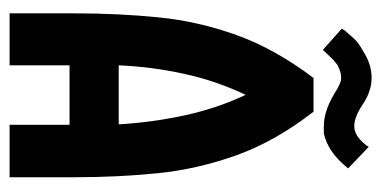

<svg xmlns="http://www.w3.org/2000/svg" viewBox="-222 -592 813 410"><g transform="rotate(90 185.0 -386.5)"><path d="M86 -669 41 -709 44 -715 58 -731Q68 -744 89 -755Q116 -773 146 -773Q174 -773 201 -755Q229 -736 249 -736Q254 -736 257 -737Q274 -741 290 -762L293 -767L339 -723L335 -718Q304 -681 268 -672Q266 -671 263 -671Q260 -671 258 -671H249Q213 -671 169 -700Q163 -703 157.5 -705.5Q152 -708 146 -708Q138 -708 131 -705.5Q124 -703 118 -700L107 -691ZM8 0V-139Q8 -232 16.5 -317.5Q25 -403 54.5 -485Q84 -567 146 -649H218Q281 -568 311 -484.5Q341 -401 349.5 -315Q358 -229 358 -139V0H246V-128H119V0ZM119 -233H245Q241 -303 226 -373Q211 -443 182 -504Q152 -441 137 -372Q122 -303 119 -233Z"/></g></svg>

Font: New Amsterdam
Style: Regular
Weight: 400
Designer: Vladimir Nikolic
Foundry: Vladimir Nikolic
Version: Version 1.000; ttfautohint (v1.8.4.7-5d5b)